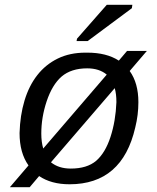

<svg xmlns="http://www.w3.org/2000/svg" viewBox="-20 -756 651 795"><path d="M98 -71Q61 -123 61 -205Q63 -278 81.5 -339.5Q100 -401 134.5 -445Q169 -489 219 -513.5Q269 -538 334 -538H342Q421 -538 472 -505L506 -545H588L517 -462Q553 -412 553 -333Q553 -280 540 -228Q486 7 268 7Q192 7 142 -27L103 19H21ZM151 -203Q151 -168 159 -141L422 -447Q391 -473 341 -473Q275 -473 235 -439Q196 -405 173 -336Q151 -270 151 -203ZM462 -333Q462 -367 455 -391L191 -84Q223 -58 273 -58Q340 -58 378 -90Q416 -123 437.5 -189Q459 -255 462 -333ZM297 -586 299 -596 422 -736H528L526 -722L343 -586Z"/></svg>

Font: Libra Sans Modern
Style: Italic
Weight: 400
Italic angle: -12°
Foundry: Stefan Peev, Context Ltd
Version: Version 1.000